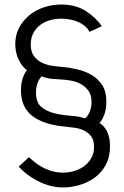

<svg xmlns="http://www.w3.org/2000/svg" viewBox="-20 -735 546 843"><path d="M417 -195Q440 -181 451.5 -154.5Q463 -128 463 -93Q463 -45 444 -10.5Q425 24 395 45.5Q365 67 328.5 77.5Q292 88 258 88Q225 88 196 79.5Q167 71 142.5 58Q118 45 97.5 29Q77 13 62 -3L107 -45Q178 23 255 23Q281 23 305.5 16Q330 9 349.5 -5.5Q369 -20 381 -41Q393 -62 393 -90Q393 -119 380.5 -136Q368 -153 349 -162Q330 -171 308 -174Q286 -177 267 -179Q173 -187 122.5 -225.5Q72 -264 72 -338Q72 -368 79.5 -390.5Q87 -413 98 -427Q77 -442 62 -473Q47 -504 47 -542Q47 -581 63.5 -612.5Q80 -644 107.5 -667Q135 -690 171.5 -702.5Q208 -715 249 -715Q313 -715 357 -686.5Q401 -658 427 -620L373 -595Q365 -611 351 -622Q337 -633 320 -640Q303 -647 284.5 -650Q266 -653 249 -653Q223 -653 198.5 -646Q174 -639 155.5 -624.5Q137 -610 126 -589Q115 -568 115 -540Q115 -508 128.5 -489.5Q142 -471 161.5 -461Q181 -451 204 -447Q227 -443 247 -442Q282 -439 317.5 -431Q353 -423 382 -406Q411 -389 429 -361Q447 -333 447 -289Q447 -258 438.5 -233.5Q430 -209 417 -195ZM138 -329Q138 -284 162.5 -264.5Q187 -245 221.5 -237Q256 -229 292.5 -226.5Q329 -224 353 -215Q367 -226 374.5 -246Q382 -266 382 -287Q382 -316 369.5 -334.5Q357 -353 337.5 -364.5Q318 -376 294.5 -380.5Q271 -385 249 -386Q226 -387 206 -389Q186 -391 163 -400Q152 -389 145 -370.5Q138 -352 138 -329Z"/></svg>

Font: Oxford Sans
Style: Regular
Weight: 400
Designer: Matt McInerney, Pablo Impallari, Rodrigo Fuenzalida
Foundry: Matt McInerney, Pablo Impallari, Rodrigo Fuenzalida
Version: Version 3.000g; ttfautohint (v1.5) -l 8 -r 28 -G 28 -x 14 -D